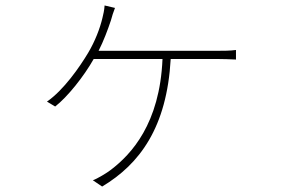

<svg xmlns="http://www.w3.org/2000/svg" viewBox="-20 -618 1040 703"><path d="M401 -589 363 -598C362 -580 358 -565 355 -552C346 -514 328 -467 303 -425C272 -373 213 -288 152 -246L182 -228C227 -263 287 -338 323 -402H575C565 -164 460 -53 387 3C372 15 335 37 320 42L354 65C491 -17 591 -151 605 -402H776C796 -402 823 -401 844 -400V-435C823 -432 797 -432 776 -432H341C359 -467 375 -510 386 -543C390 -559 395 -573 401 -589Z"/></svg>

Font: Harano Aji Gothic ExtraLight
Style: Regular
Weight: 250
Foundry: Masamichi Hosoda
Version: HaranoAjiGothic-ExtraLight version 20230610;ttx 4.39.4